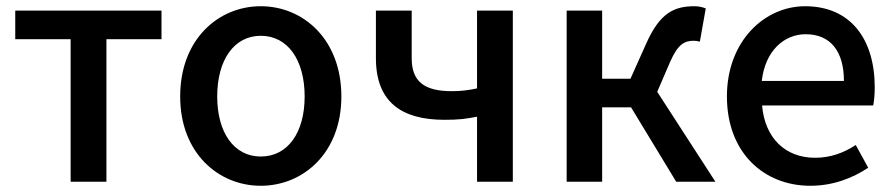

<svg xmlns="http://www.w3.org/2000/svg" viewBox="-20 -584 2873 617"><path d="M207 0H322V-458H499V-550H29V-458H207Z M818 13C954 13 1077 -92 1077 -274C1077 -458 954 -564 818 -564C682 -564 559 -458 559 -274C559 -92 682 13 818 13ZM818 -81C732 -81 678 -158 678 -274C678 -391 732 -469 818 -469C905 -469 959 -391 959 -274C959 -158 905 -81 818 -81Z M1513 0H1628V-550H1513V-300C1485 -294 1462 -291 1432 -291C1342 -291 1303 -323 1303 -397V-550H1188V-397C1188 -255 1272 -199 1408 -199C1456 -199 1477 -202 1513 -209Z M2092 -289 2133 -384C2159 -444 2181 -453 2210 -453C2218 -453 2222 -452 2229 -450L2248 -557C2238 -561 2225 -564 2212 -564C2146 -564 2101 -542 2058 -447L2006 -331H1915V-550H1801V0H1915V-239H2008L2153 0H2279Z M2584 13C2656 13 2719 -11 2770 -45L2730 -118C2690 -92 2648 -77 2599 -77C2504 -77 2438 -140 2429 -245H2786C2789 -258 2791 -281 2791 -303C2791 -459 2713 -564 2567 -564C2438 -564 2316 -453 2316 -274C2316 -93 2435 13 2584 13ZM2428 -324C2439 -421 2500 -474 2569 -474C2649 -474 2692 -419 2692 -324Z"/></svg>

Font: Genne Gothic Medium
Style: Regular
Weight: 500
Designer: Ryoko NISHIZUKA (kana & ideographs); Paul D. Hunt (Latin, Greek & Cyrillic); Wenlong ZHANG (bopomofo); Sandoll Communica
Foundry: Adobe Systems Incorporated
Version: Version 1.004;PS 1.004;hotconv 16.6.51;makeotf.lib2.5.65220